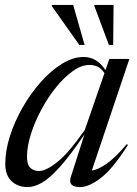

<svg xmlns="http://www.w3.org/2000/svg" viewBox="-20 -752 559 782"><path d="M268.5 -31.5 324 -204.5Q266 -119 224.2 -72.5Q182.5 -26 151 -8Q119.5 10 92.5 10Q53 10 27.2 -14Q1.5 -38 1.5 -84.5Q1.5 -138 20.5 -197.8Q39.5 -257.5 72.2 -314.5Q105 -371.5 146.2 -418Q187.5 -464.5 232.5 -492.2Q277.5 -520 321 -520Q374.5 -520 409.5 -466.5L425.5 -512H507L354 -57.5Q376.5 -59.5 412.8 -84.2Q449 -109 496.5 -165L501 -161.5Q440 -65 391.2 -27.5Q342.5 10 306.5 10Q255 10 268.5 -31.5ZM90 -113Q90 -81.5 103.5 -68.5Q117 -55.5 138.5 -55.5Q167.5 -55.5 213.2 -91.8Q259 -128 325.5 -223L405.5 -454Q393 -473 377.8 -480.2Q362.5 -487.5 344 -487.5Q312 -487.5 277 -462.8Q242 -438 208.8 -397Q175.5 -356 148.8 -306.2Q122 -256.5 106 -206.2Q90 -156 90 -113ZM324.5 -569H303L190.5 -728L192 -732H278ZM441 -569H423.5L364 -728L365 -732H442.5Z"/></svg>

Font: Newsreader Display
Style: Italic
Weight: 400
Italic angle: -17°
Designer: Hugues Gentile
Foundry: Production Type
Version: Version 1.001